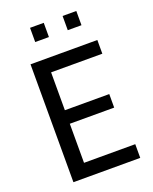

<svg xmlns="http://www.w3.org/2000/svg" viewBox="-160 -965 839 1053"><g transform="rotate(-20 259.5 -438.5)"><path d="M82 0V-688H472V-608H173V-387H432V-308H173V-80H472V0ZM148 -794V-877H228V-794ZM338 -794V-877H418V-794Z"/></g></svg>

Font: Saira Semi Condensed
Style: Regular
Weight: 400
Width: 4
Designer: Hector Gatti with collaboration of the Omnibus-Type team
Foundry: Omnibus-Type
Version: Version 1.001; ttfautohint (v1.8)